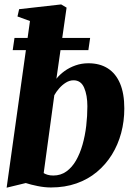

<svg xmlns="http://www.w3.org/2000/svg" viewBox="-20 -837 608 868"><path d="M235 -481Q249.5 -499.5 271.5 -515.5Q293.5 -531.5 321 -541.2Q348.5 -551 379.5 -551Q431 -551 467.2 -528Q503.5 -505 522.8 -459.5Q542 -414 542 -346.5Q542 -289 527.8 -235.8Q513.5 -182.5 485.8 -137.8Q458 -93 417.8 -59.5Q377.5 -26 325.5 -7.8Q273.5 10.5 210.5 10.5Q181.5 10.5 150.5 4.2Q119.5 -2 96.5 -9.5L10 11.5L115.5 -742L59 -762.5L66.5 -795.5L256.5 -817L281 -802.5ZM177.5 -54.5Q184.5 -50 195.2 -46.8Q206 -43.5 221 -43.5Q254.5 -43.5 280 -61.8Q305.5 -80 323.5 -111.2Q341.5 -142.5 353 -182.8Q364.5 -223 369.8 -267.8Q375 -312.5 375 -356.5Q375 -406.5 360.5 -440.2Q346 -474 312.5 -474Q294.5 -474 277.8 -463.5Q261 -453 247.5 -437.5Q234 -422 225.5 -406.5ZM45.5 -665.5H387.5L379.5 -610.5H37.5Z"/></svg>

Font: Merriweather 60pt Black
Style: Italic
Weight: 900
Italic angle: -7.8°
Version: Version 2.101